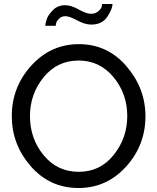

<svg xmlns="http://www.w3.org/2000/svg" viewBox="-20 -936 788 961"><path d="M308 -855Q288 -855 276 -843Q264 -831 261.5 -821.5Q259 -812 259 -807H207Q207 -820 214.5 -841.5Q222 -863 246 -886.5Q270 -910 306 -910Q336 -910 374 -888.5Q412 -867 435 -867Q458 -867 472 -879.5Q486 -892 488.5 -901Q491 -910 491 -916H543Q543 -891 517 -852Q491 -813 437 -813Q405 -813 366 -834Q327 -855 308 -855ZM39 -355Q39 -500 136.5 -607.5Q234 -715 375 -715Q518 -715 613 -604.5Q708 -494 708 -354Q708 -209 611 -102Q514 5 373 5Q229 5 134 -104Q39 -213 39 -355ZM374 -76Q482 -76 549.5 -161Q617 -246 617 -355Q617 -467 548 -550Q479 -633 374 -633Q266 -633 198 -549Q130 -465 130 -355Q130 -242 198.5 -159Q267 -76 374 -76Z"/></svg>

Font: Raleway-v4020 Medium
Style: Regular
Weight: 500
Designer: Matt McInerney, Pablo Impallari, Rodrigo Fuenzalida
Foundry: Matt McInerney, Pablo Impallari, Rodrigo Fuenzalida
Version: Version 4.020;PS 004.020;hotconv 1.0.88;makeotf.lib2.5.64775